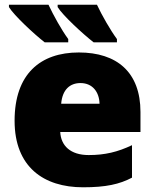

<svg xmlns="http://www.w3.org/2000/svg" viewBox="-20 -786 659 816"><path d="M392 -766H225V-756C246 -721 333 -641 378 -606H477V-620C449 -658 413 -721 392 -766ZM186 -766H18V-756C39 -721 125 -641 170 -606H270V-620C242 -658 207 -721 186 -766ZM315 -563C152 -563 42 -472 42 -273C42 -76 166 10 333 10C430 10 488 -3 541 -31V-169C480 -140 426 -127 357 -127C279 -127 239 -167 236 -225H577V-310C577 -479 477 -563 315 -563ZM322 -433C374 -433 402 -394 403 -345H240C245 -406 278 -433 322 -433Z"/></svg>

Font: Noto Sans UI Black
Style: Regular
Weight: 900
Designer: Monotype Design Team
Foundry: Monotype Imaging Inc.
Version: Version 1.901